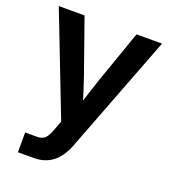

<svg xmlns="http://www.w3.org/2000/svg" viewBox="-132 -612 805 913"><g transform="rotate(20 270.0 -156.0)"><path d="M64 204.1V104H125Q149.9 104 163.8 90.6Q177.7 77.1 188.5 46.9L207.5 -2.9L8.8 -515.6H139.2L233.9 -247.1Q243.7 -218.3 252.9 -189.7Q262.2 -161.1 271 -132.8Q288.6 -189.5 308.1 -247.1L402.3 -515.6H531.2L300.8 85Q254.9 204.1 144.5 204.1Z"/></g></svg>

Font: Inter Display SemiBold
Style: Regular
Weight: 600
Designer: Rasmus Andersson
Foundry: rsms
Version: Version 4.001;git-9221beed3